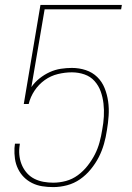

<svg xmlns="http://www.w3.org/2000/svg" viewBox="-20 -755 540 783"><path d="M197 8Q174 8 152 4.5Q130 1 111 -8.5Q92 -18 77.5 -32.5Q63 -47 53.5 -66.5Q44 -86 41 -107.5Q38 -129 39 -151L41 -169H61L59 -153Q57 -134 60 -114.5Q63 -95 71 -78Q79 -61 91.5 -47.5Q104 -34 121 -25.5Q138 -17 157.5 -13.5Q177 -10 197 -10Q223 -10 249 -17Q275 -24 297.5 -40.5Q320 -57 337.5 -79.5Q355 -102 367 -125.5Q379 -149 386 -175Q393 -201 397 -227Q402 -253 403.5 -280Q405 -307 402 -333Q399 -359 390.5 -382.5Q382 -406 365.5 -424.5Q349 -443 324.5 -451.5Q300 -460 273 -460Q245 -460 216 -453Q187 -446 162.5 -428.5Q138 -411 121 -385.5Q104 -360 97 -331H77L145 -735H477L474 -717H162L108 -400Q122 -420 141.5 -435.5Q161 -451 183 -461Q205 -471 228 -474.5Q251 -478 273 -478Q303 -478 330 -469Q357 -460 376.5 -441Q396 -422 406.5 -396Q417 -370 421 -341.5Q425 -313 423 -283Q421 -253 416 -224Q412 -196 404 -168Q396 -140 383 -114.5Q370 -89 350.5 -65Q331 -41 306.5 -24Q282 -7 253.5 0.5Q225 8 197 8Z"/></svg>

Font: iosevka_custom_sans_ss08 Thin
Style: Italic
Weight: 100
Italic angle: -10°
Designer: Belleve Invis
Foundry: Belleve Invis
Version: Version 10.3.0; ttfautohint (v1.8.3)